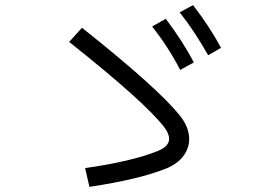

<svg xmlns="http://www.w3.org/2000/svg" viewBox="-20 -777 1040 747"><path d="M790 -562Q734 -660 679 -729L731 -757Q794 -676 840 -591ZM681 -505Q637 -591 572 -674L625 -704Q694 -612 734 -534ZM299 -669Q596 -433 680 -327Q716 -282 716 -236Q716 -200 693.5 -170Q671 -140 628 -122Q522 -79 328 -50L311 -123Q494 -149 595 -190Q638 -208 638 -237Q638 -257 619 -282Q545 -379 249 -614Z"/></svg>

Font: IBM Plex Sans JP
Style: Regular
Weight: 400
Designer: Mike Abbink; Paul van der Laan; Pieter van Rosmalen; Wujin Sim; Yejin Wi; Jinhee Kim; Boomi Park; Yona Kim; Kichan Ma
Foundry: Sandoll Inc.
Version: Version 1.000